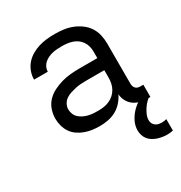

<svg xmlns="http://www.w3.org/2000/svg" viewBox="-175 -655 950 1005"><g transform="rotate(-30 300.0 -152.5)"><path d="M264 8Q241 8 219 5Q197 2 176 -5.5Q155 -13 136 -26Q117 -39 104.5 -57.5Q92 -76 86 -98Q80 -120 80 -142Q80 -169 89 -195.5Q98 -222 117 -242Q136 -262 161 -274.5Q186 -287 212.5 -294.5Q239 -302 266.5 -304.5Q294 -307 321 -307H429V-347Q429 -363 425 -378.5Q421 -394 412 -407.5Q403 -421 390 -430.5Q377 -440 362 -445Q347 -450 331 -452Q315 -454 299 -454Q285 -454 270.5 -453Q256 -452 242.5 -449Q229 -446 216 -440Q203 -434 192.5 -425Q182 -416 175.5 -403Q169 -390 169 -376V-375H86V-377Q86 -401 95 -424.5Q104 -448 120 -466Q136 -484 157.5 -496.5Q179 -509 202.5 -516Q226 -523 250 -525.5Q274 -528 299 -528Q325 -528 351.5 -524.5Q378 -521 402.5 -511.5Q427 -502 449 -486Q471 -470 485.5 -448Q500 -426 506 -400Q512 -374 512 -347V-104Q512 -97 514.5 -89Q517 -81 522.5 -75.5Q528 -70 535.5 -68Q543 -66 551 -66H568V8H551Q529 8 508 3Q487 -2 469.5 -14.5Q452 -27 441.5 -47Q431 -67 430 -88Q419 -65 401.5 -45.5Q384 -26 362 -14Q340 -2 314.5 3Q289 8 264 8ZM295 -66Q313 -66 330 -68.5Q347 -71 363 -78Q379 -85 392 -96.5Q405 -108 413.5 -123Q422 -138 425.5 -155Q429 -172 429 -189V-234H321Q305 -234 288 -233Q271 -232 255 -228.5Q239 -225 223 -220Q207 -215 193.5 -206Q180 -197 171.5 -182Q163 -167 163 -150Q163 -136 168.5 -122Q174 -108 185 -98Q196 -88 209.5 -81.5Q223 -75 237 -71.5Q251 -68 266 -67Q281 -66 295 -66ZM546 223Q532 223 517 220.5Q502 218 488.5 213.5Q475 209 462 201Q449 193 440 181.5Q431 170 426.5 155.5Q422 141 422 127Q422 98 435.5 71.5Q449 45 469.5 24.5Q490 4 515.5 -10.5Q541 -25 568 -35V0Q554 9 542.5 21Q531 33 521.5 47.5Q512 62 505.5 77.5Q499 93 499 110Q499 120 503.5 129Q508 138 516 144Q524 150 534 152Q544 154 554 154Q561 154 568.5 153Q576 152 582 150V219Q574 221 564.5 222Q555 223 546 223Z"/></g></svg>

Font: R Plex Mono
Style: Regular
Weight: 400
Monospace: yes
Designer: Belleve Invis
Foundry: Belleve Invis
Version: Version 31.8.0